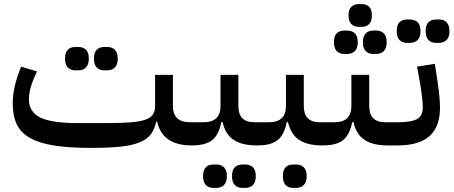

<svg xmlns="http://www.w3.org/2000/svg" viewBox="-20 -709 2211 936"><path d="M424 12Q317 12 244 0.5Q171 -11 126 -36.5Q81 -62 61.5 -103.5Q42 -145 42 -205Q42 -285 83 -384L160 -361Q141 -321 131 -287.5Q121 -254 121 -225Q121 -163 176.5 -136Q232 -109 358 -109H498Q570 -109 616 -112.5Q662 -116 688.5 -125.5Q715 -135 725.5 -151Q736 -167 736 -192V-344H823V-192Q823 -113 906 -113H939V-24L915 0Q772 0 746 -116H741Q734 -79 715.5 -54.5Q697 -30 660.5 -15Q624 0 566.5 6Q509 12 424 12ZM488 -366Q465 -366 451.5 -380Q438 -394 438 -423Q438 -453 451.5 -466.5Q465 -480 488 -480H503Q526 -480 540 -466.5Q554 -453 554 -423Q554 -394 540 -380Q526 -366 503 -366ZM347 -366Q324 -366 310.5 -380Q297 -394 297 -423Q297 -453 310.5 -466.5Q324 -480 347 -480H362Q385 -480 399 -466.5Q413 -453 413 -423Q413 -394 399 -380Q385 -366 362 -366Z M915 -89 939 -113H972Q1055 -113 1055 -192V-344H1142V-192Q1142 -113 1220 -113H1258V-24L1233 0Q1159 0 1118.5 -27.5Q1078 -55 1065 -114H1059Q1047 -52 1014.5 -26Q982 0 915 0ZM1161 207Q1138 207 1124.5 193Q1111 179 1111 150Q1111 120 1124.5 106.5Q1138 93 1161 93H1176Q1199 93 1213 106.5Q1227 120 1227 150Q1227 179 1213 193Q1199 207 1176 207ZM1020 207Q997 207 983.5 193Q970 179 970 150Q970 120 983.5 106.5Q997 93 1020 93H1035Q1058 93 1072 106.5Q1086 120 1086 150Q1086 179 1072 193Q1058 207 1035 207Z M1234 -89 1258 -113H1291Q1374 -113 1374 -192V-344H1461V-192Q1461 -113 1539 -113H1577V-24L1552 0Q1478 0 1437.5 -27.5Q1397 -55 1384 -114H1378Q1366 -52 1333.5 -26Q1301 0 1234 0ZM1409 207Q1386 207 1372.5 193Q1359 179 1359 150Q1359 120 1372.5 106.5Q1386 93 1409 93H1424Q1447 93 1461 106.5Q1475 120 1475 150Q1475 179 1461 193Q1447 207 1424 207Z M1553 -89 1577 -113H1610Q1693 -113 1693 -192V-344H1780V-192Q1780 -113 1858 -113H1896V-24L1871 0Q1797 0 1756.5 -27.5Q1716 -55 1703 -114H1697Q1685 -52 1652.5 -26Q1620 0 1553 0ZM1800 -446Q1777 -446 1763 -460Q1749 -474 1749 -503Q1749 -533 1763 -546.5Q1777 -560 1800 -560H1814Q1837 -560 1851 -546.5Q1865 -533 1865 -503Q1865 -474 1851 -460Q1837 -446 1814 -446ZM1658 -446Q1635 -446 1621.5 -460Q1608 -474 1608 -503Q1608 -533 1621.5 -546.5Q1635 -560 1658 -560H1673Q1696 -560 1710 -546.5Q1724 -533 1724 -503Q1724 -474 1710 -460Q1696 -446 1673 -446ZM1729 -578Q1707 -578 1693 -591.5Q1679 -605 1679 -634Q1679 -663 1693 -676Q1707 -689 1729 -689H1744Q1766 -689 1779.5 -676Q1793 -663 1793 -634Q1793 -605 1779.5 -591.5Q1766 -578 1744 -578Z M1872 -89 1896 -113H1917Q1985 -113 2013 -128.5Q2041 -144 2041 -185Q2041 -202 2038.5 -228Q2036 -254 2029 -297L2013 -384L2100 -398L2113 -311Q2125 -231 2125 -185Q2125 -91 2074 -45.5Q2023 0 1917 0H1872ZM2105 -500Q2082 -500 2068.5 -514Q2055 -528 2055 -557Q2055 -587 2068.5 -600.5Q2082 -614 2105 -614H2120Q2143 -614 2157 -600.5Q2171 -587 2171 -557Q2171 -528 2157 -514Q2143 -500 2120 -500ZM1964 -500Q1941 -500 1927.5 -514Q1914 -528 1914 -557Q1914 -587 1927.5 -600.5Q1941 -614 1964 -614H1979Q2002 -614 2016 -600.5Q2030 -587 2030 -557Q2030 -528 2016 -514Q2002 -500 1979 -500Z"/></svg>

Font: IBM Plex Sans Arabic Medm
Style: Regular
Weight: 500
Designer: Mike Abbink, Paul van der Laan, Pieter van Rosmalen, Wael Morcos, Khajak Apelian
Foundry: Bold Monday
Version: Version 1.005